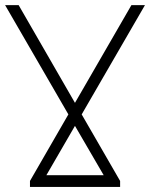

<svg xmlns="http://www.w3.org/2000/svg" viewBox="-20 -734 589 754"><path d="M97.7 -23.4 248.5 -284.7 0 -713.9H53.2L274.4 -330.1L496.1 -713.9H549.3L300.8 -284.7L451.7 -23.4V0H97.7ZM274.4 -239.7 162.1 -45.9H387.2Z"/></svg>

Font: Zoram GWebM Light
Style: Regular
Weight: 300
Foundry: Ascender Corporation
Version: Version 1.000